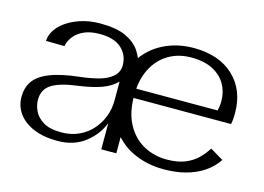

<svg xmlns="http://www.w3.org/2000/svg" viewBox="-73 -617 1049 762"><g transform="rotate(15 451.0 -236.0)"><path d="M210.2 12.8Q153.1 12.8 112.5 -4.3Q71.8 -21.4 49.9 -51.4Q28 -81.3 28 -119.9Q28 -156.3 46.1 -183.4Q64.2 -210.6 109.2 -229Q154.1 -247.4 232.6 -256Q274 -260.6 308.3 -269.9Q342.6 -279.3 363.3 -297.6Q383.9 -315.8 383.9 -344.1Q383.9 -385.8 353.9 -413.3Q323.9 -440.8 264.1 -440.8Q228.5 -440.8 203.3 -430.3Q178 -419.8 163.4 -403.1Q148.8 -386.4 143.2 -368.5Q142.4 -365.4 141.6 -362.6Q140.8 -359.8 141.1 -357.9L64.4 -358.9Q64.8 -363.7 65.7 -368.2Q66.6 -372.8 67.4 -377.4Q75.3 -406 101.9 -429.6Q128.6 -453.1 168.5 -467.4Q208.5 -481.6 254.9 -481.6Q321.8 -481.6 360.7 -463.6Q399.6 -445.6 419 -416.6Q438.4 -387.7 444 -354.5Q449.6 -321.4 449.6 -290.4V0H387.9V-107.7Q368.1 -57 322.7 -22.1Q277.3 12.8 210.2 12.8ZM216.5 -23.9Q256.6 -23.9 288.5 -38.7Q320.5 -53.4 342.7 -78.7Q365 -103.9 376.8 -135.3Q388.5 -166.6 388.5 -200.9V-278.6Q366.5 -255.2 328.5 -241.2Q290.5 -227.3 232.5 -219.5Q161.2 -210.5 127.6 -189.2Q94.1 -168 94.1 -125.5Q94.1 -103.1 104.8 -79.9Q115.5 -56.7 142.1 -40.3Q168.7 -23.9 216.5 -23.9ZM453.3 -268.4H793.8Q796.4 -278.9 797.6 -287.8Q798.8 -296.6 798.8 -307.8Q798.8 -345.5 781.4 -376.4Q764 -407.3 728.7 -426Q693.4 -444.6 639.6 -444.6Q586 -444.6 545.2 -419.8Q504.3 -395 481.7 -349.9Q459.1 -304.7 458.5 -244Q457.6 -171.7 483.5 -123.7Q509.4 -75.7 552.7 -51.9Q596.1 -28 648.2 -28Q692.5 -28 722.9 -40.2Q753.2 -52.4 773.7 -72.4Q794.1 -92.4 808.7 -115.8L862.9 -83.5Q842.2 -52.2 810.2 -30.7Q778.3 -9.3 737.2 1.7Q696.2 12.6 646.4 12.6Q576.7 12.6 518.7 -15Q460.7 -42.6 425.8 -99Q390.8 -155.4 390.8 -240.8Q390.8 -318.2 424.3 -372.2Q457.8 -426.2 514.2 -454.9Q570.6 -483.6 638.8 -483.6Q743.3 -483.6 803.4 -427.2Q863.5 -370.8 863.5 -275.6Q863.5 -264.3 862.7 -253.2Q861.9 -242.1 859.4 -230.2H452.4Z"/></g></svg>

Font: Panamera Thin
Style: Regular
Weight: 100
Designer: Bastien Sozeau
Foundry: NBR — Bastien Sozeau
Version: Version 3.003;gftools[0.9.33]